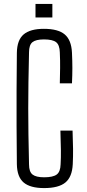

<svg xmlns="http://www.w3.org/2000/svg" viewBox="-20 -952 445 979"><path d="M205 7Q134 7 100.5 -21.5Q67 -50 66 -115Q65 -220 64.5 -310Q64 -400 64.5 -489.5Q65 -579 66 -683Q67 -748 100.5 -776.5Q134 -805 204 -805Q276 -805 310 -776.5Q344 -748 347 -683Q349 -640 349 -605Q349 -570 347 -527H285Q286 -571 286.5 -606Q287 -641 285 -685Q284 -723 266 -737Q248 -751 204 -751Q163 -751 145.5 -737Q128 -723 128 -685Q126 -600 125 -531.5Q124 -463 124 -399.5Q124 -336 125 -267.5Q126 -199 128 -114Q128 -76 146 -62Q164 -48 205 -48Q250 -48 269 -62Q288 -76 289 -114Q291 -148 290.5 -185.5Q290 -223 288 -286H350Q352 -231 352.5 -193Q353 -155 351 -115Q348 -50 313.5 -21.5Q279 7 205 7ZM161 -863V-932H247V-863Z"/></svg>

Font: Big Shoulders Text Light
Style: Regular
Weight: 300
Designer: Patric King
Foundry: XO Type Co
Version: Version 1.000; ttfautohint (v1.8.2)